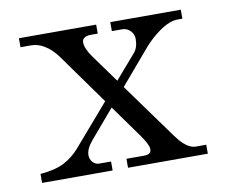

<svg xmlns="http://www.w3.org/2000/svg" viewBox="-57 -508 676 576"><g transform="rotate(-10 281.0 -219.5)"><path d="M27.3 0V-27.3Q73.7 -31.2 100.6 -45.4Q127.9 -60.1 147 -82L256.3 -208.5L145.5 -363.3Q127.9 -387.7 105.5 -400.9Q86.9 -412.1 65.9 -412.1H34.2V-439.5H269.5V-412.1H246.6Q236.3 -412.1 229 -407.5Q221.7 -402.8 221.7 -394Q221.7 -375 240.7 -348.6L302.7 -262.7L365.7 -335.4Q378.9 -350.6 378.9 -377Q378.9 -391.1 368.7 -401.6Q358.4 -412.1 344.2 -412.1H312.5V-439.5H527.3V-412.1H512.2Q487.8 -412.1 456.1 -389.6Q430.7 -371.6 409.2 -347.2L318.4 -240.7L438.5 -74.7Q451.7 -56.2 461.9 -46.4Q481.9 -27.3 500.5 -27.3H532.2V0H289.1V-27.3H343.3Q364.7 -27.3 364.7 -43.5Q364.7 -56.6 343.8 -86.4L272 -186.5L199.2 -101.1Q178.7 -77.1 178.7 -57.6Q178.7 -44.9 186.8 -36.1Q194.8 -27.3 206.5 -27.3H242.2V0Z"/></g></svg>

Font: Theano Modern
Style: Regular
Weight: 400
Designer: Alexey Kryukov
Version: Version 2.00